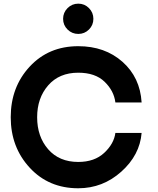

<svg xmlns="http://www.w3.org/2000/svg" viewBox="-20 -1010 855 1040"><path d="M461.9 -850.1Q438 -826.2 404.1 -826.2Q370.1 -826.2 345.9 -850.1Q321.8 -874 321.8 -908Q321.8 -941.9 345.9 -966.1Q370.1 -990.2 404.1 -990.2Q438 -990.2 461.9 -966.1Q485.8 -941.9 485.8 -908Q485.8 -874 461.9 -850.1ZM403.8 9.8Q243.7 9.8 140.9 -101.6Q38.1 -212.9 38.1 -375Q38.1 -538.1 140.6 -648.9Q243.2 -759.8 403.8 -759.8Q547.9 -759.8 643.3 -675.3Q738.8 -590.8 747.1 -455.1H605Q597.2 -518.1 546.6 -567.1Q496.1 -616.2 403.8 -616.2Q300.8 -616.2 241 -547.6Q181.2 -479 181.2 -375Q181.2 -270 241 -201.4Q300.8 -132.8 403.8 -132.8Q491.7 -132.8 544.4 -181.9Q597.2 -231 605 -290H747.1Q737.3 -169.9 637 -80.1Q536.6 9.8 403.8 9.8Z"/></svg>

Font: Oakes Grotesk
Style: Bold
Weight: 700
Designer: Samuel Oakes
Foundry: Samuel Oakes
Version: Version 1.0 | wf-rip DC20170320